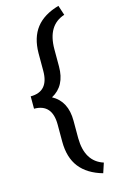

<svg xmlns="http://www.w3.org/2000/svg" viewBox="-143 -832 623 1062"><g transform="rotate(-15 169.0 -301.0)"><path d="M308.6 178.7Q222.2 154.3 178.5 98.4Q134.8 42.5 134.8 -49.3V-146.5Q134.8 -265.1 31.2 -265.1V-335.9Q134.8 -335.9 134.8 -454.1V-555.7Q135.7 -645 178.5 -700Q221.2 -754.9 308.6 -779.8L327.1 -723.6Q225.1 -690.9 225.1 -553.2V-454.6Q225.1 -343.8 143.6 -300.3Q225.1 -256.3 225.1 -144.5V-43.9Q226.6 90.3 327.1 122.6Z"/></g></svg>

Font: Vazir FD
Style: Regular-FD
Weight: 400
Designer: Saber Rastikerdar
Foundry: Saber Rastikerdar
Version: Version 30.0.0